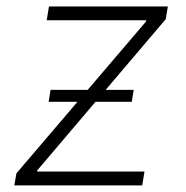

<svg xmlns="http://www.w3.org/2000/svg" viewBox="-20 -562 564 582"><path d="M23.4 0 29.8 -36.6 422.9 -497.1 423.3 -500.5H121.6L128.4 -542.5H488.8L482.4 -503.9L92.8 -45.4L92.3 -42H418L411.1 0ZM127.4 -253.4 133.3 -289.6H385.3L379.4 -253.4Z"/></svg>

Font: Inter 16pt ExtraLight
Style: Italic
Weight: 250
Italic angle: -9.3988°
Version: Version 4.001;git-66647c0bb